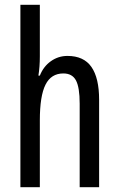

<svg xmlns="http://www.w3.org/2000/svg" viewBox="-20 -780 496 800"><path d="M146 -545Q146 -501 140 -465H146Q161 -503 192 -525Q223 -547 261 -547Q329 -547 361 -501Q393 -455 393 -364V0H312V-348Q312 -416 296.5 -445Q281 -474 244 -474Q193 -474 169.5 -427Q146 -380 146 -279V0H65V-760H146Z"/></svg>

Font: Noto Sans UI Cond
Style: Regular
Weight: 400
Width: 3
Designer: Monotype Design Team
Foundry: Monotype Imaging Inc.
Version: Version 1.001